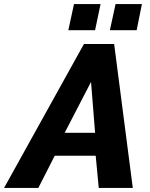

<svg xmlns="http://www.w3.org/2000/svg" viewBox="-77 -927 738 947"><path d="M337 -710H486L578 0H410L395 -159H193L112 0H-57ZM392 -272 372 -523 242 -272ZM260 -778 288 -907H419L392 -778ZM465 -778 493 -907H623L597 -778Z"/></svg>

Font: Raleway ExtraBold
Style: Italic
Weight: 800
Italic angle: -12°
Designer: Matt McInerney, Pablo Impallari, Rodrigo Fuenzalida
Foundry: Matt McInerney, Pablo Impallari, Rodrigo Fuenzalida
Version: Version 4.026